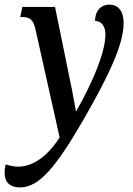

<svg xmlns="http://www.w3.org/2000/svg" viewBox="-63 -566 577 834"><path d="M25 248C107 248 181 158 296 -40C396 -214 474 -365 474 -465C474 -518 451 -546 411 -546C379 -546 350 -522 350 -475C378 -475 395 -451 395 -417C395 -336 335 -200 267 -81C258 -135 243 -212 231 -267L176 -536H34L25 -492H34C68 -492 82 -479 91 -439L196 31C144 112 81 158 15 158C-3 158 -20 154 -38 148C-42 161 -43 173 -43 184C-43 224 -22 248 25 248Z"/></svg>

Font: Noto Serif Condensed Medium
Style: Italic
Weight: 500
Width: 3
Italic angle: -12°
Designer: Monotype Design Team
Foundry: Monotype Imaging Inc.
Version: Version 2.013